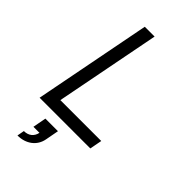

<svg xmlns="http://www.w3.org/2000/svg" viewBox="-286 -771 1079 1079"><g transform="rotate(45 254.0 -231.0)"><path d="M36 0H439L453 -73H128L250 -700H172ZM106 195 98 238C165 238 216 200 227 140L242 60H142L127 140H175C168 175 142 195 106 195Z"/></g></svg>

Font: Uncut Sans
Style: Italic
Weight: 400
Italic angle: -11°
Designer: Kasper Nordkvist
Foundry: UNCUT.wtf
Version: Version 1.304;Glyphs 3.2 (3246)